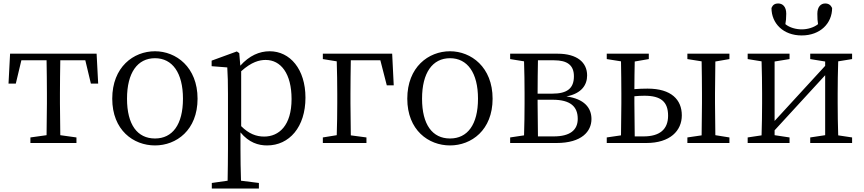

<svg xmlns="http://www.w3.org/2000/svg" viewBox="-20 -823 4973 1105"><path d="M471 -476 503 -342H545L536 -514H38L29 -342H71L103 -476H248C249 -421 250 -341 250 -286V-228C250 -176 249 -100 248 -45L155 -32V0H420V-32L327 -45C326 -100 325 -176 325 -228V-286C325 -341 326 -421 327 -476Z M872 14C995 14 1117 -74 1117 -255C1117 -437 993 -528 872 -528C748 -528 626 -437 626 -255C626 -74 748 14 872 14ZM872 -26C771 -26 711 -105 711 -255C711 -404 771 -488 872 -488C972 -488 1033 -404 1033 -255C1033 -105 972 -26 872 -26Z M1368 -413C1428 -467 1473 -478 1509 -478C1596 -478 1658 -400 1658 -253C1658 -101 1586 -37 1500 -37C1455 -37 1412 -53 1368 -97ZM1357 -517 1343 -527 1198 -474V-442L1288 -435C1291 -388 1292 -346 1292 -282V34C1292 93 1291 157 1290 217L1199 230V262H1470V230L1367 217C1365 156 1364 90 1364 32V-61C1413 -2 1467 14 1517 14C1645 14 1738 -92 1738 -261C1738 -425 1649 -528 1532 -528C1473 -528 1415 -503 1363 -445Z M2169 -476 2206 -332H2246L2237 -514H1838V-483L1918 -470C1920 -415 1921 -338 1921 -283V-228C1921 -176 1920 -100 1918 -45L1838 -32V0H2089V-32L1999 -44C1998 -100 1997 -176 1997 -228V-283C1997 -340 1998 -420 1999 -476Z M2570 14C2693 14 2815 -74 2815 -255C2815 -437 2691 -528 2570 -528C2446 -528 2324 -437 2324 -255C2324 -74 2446 14 2570 14ZM2570 -26C2469 -26 2409 -105 2409 -255C2409 -404 2469 -488 2570 -488C2670 -488 2731 -404 2731 -255C2731 -105 2670 -26 2570 -26Z M3076 -38C3075 -94 3074 -174 3074 -228V-249H3160C3264 -249 3305 -209 3305 -139C3305 -74 3260 -38 3167 -38ZM3169 -476C3246 -476 3283 -447 3283 -384C3283 -315 3245 -284 3158 -284H3074C3074 -347 3075 -423 3076 -476ZM2916 -514V-483L2996 -470C2998 -415 2999 -339 2999 -286V-228C2999 -176 2998 -99 2996 -44L2916 -32V0H3183C3328 0 3384 -67 3384 -138C3384 -203 3342 -254 3240 -268C3328 -285 3359 -335 3359 -389C3359 -464 3301 -514 3189 -514Z M3633 -38C3632 -94 3631 -174 3631 -228V-269C3650 -271 3669 -272 3689 -272C3783 -272 3825 -238 3825 -157C3825 -78 3776 -38 3684 -38ZM3714 -483V-514H3472V-483L3554 -470C3555 -415 3556 -339 3556 -286V-228C3556 -176 3555 -100 3554 -44L3472 -32V0H3700C3837 0 3904 -71 3904 -159C3904 -249 3844 -313 3707 -313C3681 -313 3656 -312 3631 -310C3631 -360 3632 -422 3633 -469ZM4178 -483V-514H3936V-483L4018 -470C4019 -415 4020 -339 4020 -286V-228C4020 -176 4019 -100 4018 -44L3936 -32V0H4178V-32L4097 -45C4096 -100 4095 -176 4095 -228V-286C4095 -338 4096 -414 4097 -469Z M4594 -619C4701 -619 4769 -689 4769 -777C4761 -794 4749 -803 4729 -803C4705 -803 4684 -785 4684 -744C4684 -718 4685 -701 4688 -684C4663 -664 4627 -654 4594 -654C4561 -654 4524 -664 4500 -684C4503 -701 4505 -717 4505 -744C4505 -785 4484 -803 4459 -803C4438 -803 4427 -794 4420 -777C4420 -689 4487 -619 4594 -619ZM4884 -483V-514H4643V-483L4729 -469V-444L4438 -127V-469L4524 -483V-514H4283V-483L4363 -470C4365 -415 4366 -339 4366 -286V-228C4366 -176 4365 -100 4363 -44L4283 -32V0H4524V-32L4438 -45V-73L4729 -390V-45L4643 -32V0H4884V-32L4804 -44C4802 -100 4801 -176 4801 -228V-286C4801 -338 4802 -415 4804 -470Z"/></svg>

Font: Source Han Serif K
Style: Regular
Weight: 400
Designer: Ryoko NISHIZUKA 西塚涼子 (kana & ideographs); Frank Grießhammer (Latin, Greek & Cyrillic); Wenlong ZHANG 张文龙 (bopomofo); San
Foundry: Adobe Systems Incorporated
Version: Version 1.001;PS 1.001;hotconv 16.6.54;makeotf.lib2.5.65590